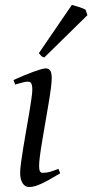

<svg xmlns="http://www.w3.org/2000/svg" viewBox="-20 -732 372 772"><path d="M222.2 -35.2Q199.2 -21.5 180.9 -11.2Q162.6 -1 147.5 6.1Q132.3 13.2 120.1 16.6Q107.9 20 97.2 20Q80.6 20 70.8 4.6Q61 -10.7 61 -37.1Q61 -51.8 64.7 -78.9Q68.4 -106 73.7 -138.9Q79.1 -171.9 85.4 -207.8Q91.8 -243.7 97.2 -276.1Q102.5 -308.6 106.2 -333.7Q109.9 -358.9 109.9 -371.1Q109.9 -382.3 108.4 -388.9Q106.9 -395.5 104.5 -398.7Q102.1 -401.9 98.1 -402.8Q94.2 -403.8 89.8 -403.8Q85.9 -403.8 77.9 -402.1Q69.8 -400.4 61.5 -397.9Q52.2 -395.5 41 -392.1L34.2 -410.2Q54.7 -419.4 75 -428Q95.2 -436.5 112.8 -442.9Q130.4 -449.2 143.6 -453.1Q156.7 -457 163.1 -457Q176.8 -457 182.4 -447.8Q188 -438.5 188 -416Q188 -401.9 184.3 -374.3Q180.7 -346.7 174.8 -312.5Q168.9 -278.3 162.6 -241Q156.2 -203.6 150.4 -169.4Q144.5 -135.3 140.9 -107.7Q137.2 -80.1 137.2 -65.9Q137.2 -50.8 140.4 -43.9Q143.6 -37.1 151.9 -37.1Q167 -37.1 180.9 -41Q194.8 -44.9 214.8 -53.2ZM331.5 -670.9 158.2 -501Q150.4 -502.9 146.7 -506.3Q143.1 -509.8 136.2 -518.1L269 -712.4Q273.9 -710.9 281.5 -708.7Q289.1 -706.5 297.4 -703.9Q305.7 -701.2 313 -698.2Q320.3 -695.3 324.2 -692.9Z"/></svg>

Font: Gentium Plus APac
Style: Italic
Weight: 400
Italic angle: -8°
Designer: J. Victor Gaultney, Annie Olsen, Iska Routamaa, Becca Hirsbrunner
Foundry: SIL International
Version: Version 5.000